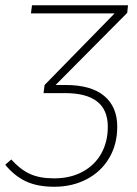

<svg xmlns="http://www.w3.org/2000/svg" viewBox="-26 -702 524 732"><path d="M459 -653 186 -378H224Q321 -378 371 -336.5Q421 -295 421 -219Q421 -152 390.5 -100Q360 -48 305 -19Q250 10 181 10Q116 10 72 -11Q28 -32 -6 -74L17 -94Q51 -56 88 -39Q125 -22 180 -22Q242 -22 288.5 -47Q335 -72 360 -116.5Q385 -161 385 -219Q385 -347 222 -347H140L144 -378L411 -651H92L96 -682H462Z"/></svg>

Font: FiraGO UltraLight
Style: Italic
Weight: 200
Italic angle: -8°
Designer: bBox Type GmbH
Foundry: bBox Type GmbH
Version: Version 1.001